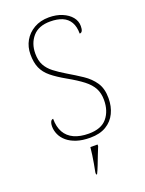

<svg xmlns="http://www.w3.org/2000/svg" viewBox="-172 -805 835 1107"><g transform="rotate(-20 245.0 -251.5)"><path d="M261 10Q213 10 178 -1.5Q143 -13 120 -32.5Q97 -52 86 -76.5Q75 -101 75 -126Q75 -138 77.5 -147Q80 -156 84.5 -161Q89 -166 96 -166Q96 -116 115 -82.5Q134 -49 171 -32Q208 -15 261 -15Q338 -15 373.5 -58Q409 -101 409 -168Q409 -209 393 -239.5Q377 -270 341.5 -297.5Q306 -325 249 -357Q196 -387 163 -414Q130 -441 115 -475Q100 -509 100 -559Q100 -605 121 -642Q142 -679 181 -701.5Q220 -724 272 -724Q318 -724 353.5 -709Q389 -694 409 -669.5Q429 -645 429 -614Q429 -595 424 -585Q419 -575 408 -575Q408 -618 392 -645.5Q376 -673 345.5 -686Q315 -699 271 -699Q200 -699 164 -657.5Q128 -616 128 -554Q128 -511 143.5 -482.5Q159 -454 188 -431.5Q217 -409 259 -384Q305 -357 345.5 -330Q386 -303 411.5 -265.5Q437 -228 437 -169Q437 -118 417.5 -77.5Q398 -37 359 -13.5Q320 10 261 10ZM219 208Q224 183 228.5 157.5Q233 132 236.5 107.5Q240 83 242 61H286V71Q277 92 266.5 119.5Q256 147 245.5 174Q235 201 225 221H219Z"/></g></svg>

Font: Noto Serif Khmer Thin
Style: Regular
Weight: 250
Version: Version 2.003